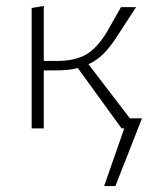

<svg xmlns="http://www.w3.org/2000/svg" viewBox="-20 -434 535 649"><path d="M460 -34 370 195H332L400 0H391L243 -204Q214 -196 166 -196H128V0H87V-407L128 -414V-228H173Q234 -228 271.5 -250Q309 -272 342 -327L389 -410H440L375 -310Q352 -274 329 -251.5Q306 -229 279 -217L419 -34Z"/></svg>

Font: Ysabeau Infant Light
Style: Regular
Weight: 300
Designer: Christian Thalmann (Catharsis Fonts)
Version: Version 0.003